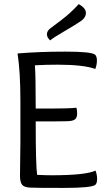

<svg xmlns="http://www.w3.org/2000/svg" viewBox="-20 -919 526 941"><path d="M366 -899Q401 -879 401 -856Q401 -833 377.5 -816.5Q354 -800 296.5 -766.5Q239 -733 226 -721Q210 -735 210 -751Q210 -767 226 -779.5Q242 -792 283.5 -823Q325 -854 366 -899ZM78 -57 80 -224V-424Q80 -567 66 -657Q173 -666 300.5 -666Q428 -666 446 -651Q455 -643 455 -622Q455 -601 447 -581Q390 -602 261 -602Q208 -602 151 -599Q155 -555 155 -387H234Q318 -387 354 -391Q358 -383 358 -362.5Q358 -342 347.5 -334Q337 -326 312.5 -325Q288 -324 243 -324H155Q155 -106 162 -62Q206 -60 233 -60Q401 -60 448 -83Q456 -63 456 -42Q456 -21 447 -13Q429 2 293 2Q157 2 127.5 0.5Q98 -1 88 -14Q78 -27 78 -57Z"/></svg>

Font: Overlock Mod
Style: Regular
Weight: 400
Designer: Dario Muhafara
Foundry: Dario Manuel Muhafara
Version: Version 1.001